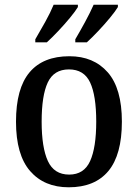

<svg xmlns="http://www.w3.org/2000/svg" viewBox="-20 -786 586 816"><path d="M272 10Q168 10 108 -59Q48 -128 48 -269Q48 -410 105.5 -478.5Q163 -547 275 -547Q378 -547 438 -478.5Q498 -410 498 -269Q498 -128 440.5 -59Q383 10 272 10ZM274 -44Q337 -44 363 -101.5Q389 -159 389 -269Q389 -380 363 -435.5Q337 -491 273 -491Q209 -491 183 -435.5Q157 -380 157 -269Q157 -159 183.5 -101.5Q210 -44 274 -44ZM300 -619Q320 -653 341.5 -692.5Q363 -732 378 -766H481V-756Q471 -739 447.5 -710.5Q424 -682 397 -653.5Q370 -625 349 -606H300ZM130 -619Q150 -653 172 -692.5Q194 -732 208 -766H311V-756Q301 -739 277.5 -710.5Q254 -682 227 -653.5Q200 -625 179 -606H130Z"/></svg>

Font: Noto Serif Sinhala SemiCondensed Medium
Style: Regular
Weight: 500
Width: 4
Designer: Jelle Bosma - Monotype Design Team
Foundry: Monotype Imaging Inc.
Version: Version 2.007; ttfautohint (v1.8.4.7-5d5b)